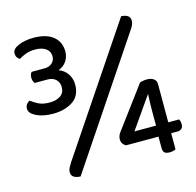

<svg xmlns="http://www.w3.org/2000/svg" viewBox="-94 -715 835 817"><g transform="rotate(-15 323.5 -306.0)"><path d="M134 -479Q154 -479 167 -490.5Q180 -502 180 -520Q180 -542 162.5 -554.5Q145 -567 115 -567Q92 -567 73.5 -560Q55 -553 43 -545Q35 -550 31 -556.5Q27 -563 27 -574Q27 -593 55.5 -605Q84 -617 121 -617Q178 -617 208 -592.5Q238 -568 238 -526Q238 -502 225 -483Q212 -464 189 -456Q213 -448 227.5 -427Q242 -406 242 -379Q242 -329 206.5 -306Q171 -283 120 -283Q76 -283 46.5 -297.5Q17 -312 17 -332Q17 -353 37 -363Q49 -353 68.5 -343Q88 -333 118 -333Q147 -333 165.5 -345.5Q184 -358 184 -384Q184 -404 170.5 -417Q157 -430 134 -430H77Q69 -441 69 -455Q69 -471 77 -479ZM527 -73H384Q376 -77 370.5 -85Q365 -93 365 -104Q365 -120 375 -133L511 -316Q526 -321 543 -321Q560 -321 571.5 -313Q583 -305 583 -290V-121H631Q633 -116 634.5 -111.5Q636 -107 636 -99Q636 -85 628.5 -79Q621 -73 612 -73H583V-2Q571 4 556 4Q542 4 534.5 -1.5Q527 -7 527 -24ZM529 -187Q529 -202 529.5 -222Q530 -242 531 -260L434 -121H529ZM506 -609Q545 -607 545 -580Q545 -570 541.5 -562Q538 -554 530 -542L163 5Q123 3 123 -24Q123 -34 127 -42Q131 -50 139 -63Z"/></g></svg>

Font: Baloo 2 Latin
Style: Regular
Weight: 400
Designer: Sarang Kulkarni and Ek Type
Foundry: Ek Type
Version: Version 1.001